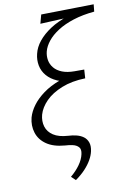

<svg xmlns="http://www.w3.org/2000/svg" viewBox="-98 -769 680 1024"><g transform="rotate(-10 242.0 -257.5)"><path d="M228 196 205 174Q235 149 255 121Q275 93 281 65Q287 39 275.5 26.5Q264 14 244 9.5Q224 5 202 4Q141 -1 104 -26.5Q67 -52 54.5 -91.5Q42 -131 53 -174Q62 -206 85 -237Q108 -268 145.5 -295.5Q183 -323 236 -342.5Q289 -362 357 -371L343 -330H306Q256 -330 221.5 -345Q187 -360 166 -384.5Q145 -409 139 -440Q133 -471 141 -503Q149 -538 174.5 -569.5Q200 -601 240.5 -627.5Q281 -654 336 -672Q391 -690 460 -697L480 -672Q416 -666 366 -650Q316 -634 280 -611Q244 -588 222.5 -561Q201 -534 194 -507Q188 -483 192 -460Q196 -437 211.5 -418Q227 -399 254.5 -388Q282 -377 322 -377H374L371 -330Q298 -328 243 -306Q188 -284 155 -250.5Q122 -217 111 -179Q102 -145 111 -115Q120 -85 149 -66Q178 -47 228 -44Q252 -43 273.5 -37.5Q295 -32 310.5 -20.5Q326 -9 333 10.5Q340 30 334 58Q329 81 315.5 104.5Q302 128 280.5 151Q259 174 228 196ZM186 -658 199 -706 484 -711 480 -672Z"/></g></svg>

Font: Ysabeau Infant Light
Style: Italic
Weight: 300
Italic angle: -12°
Designer: Christian Thalmann (Catharsis Fonts)
Version: Version 2.001;gftools[0.9.30]; featfreeze: ss01,ss02,lnum